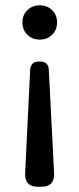

<svg xmlns="http://www.w3.org/2000/svg" viewBox="-20 -699 301 727"><path d="M127 -466H132Q165 -466 165 -431L185 -40Q185 8 138 8H122Q75 8 75 -40L94 -431Q95 -466 127 -466ZM196 -614Q196 -585 177 -567Q158 -549 130.5 -549Q103 -549 84 -567Q65 -585 65 -614Q65 -643 84 -661Q103 -679 130.5 -679Q158 -679 177 -661Q196 -643 196 -614Z"/></svg>

Font: Merge One
Style: Regular
Weight: 400
Designer: Kosal Sen
Foundry: Philatype
Version: Version 1.001